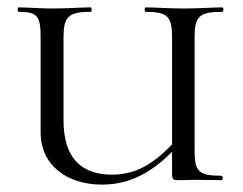

<svg xmlns="http://www.w3.org/2000/svg" viewBox="-20 -488 657 520"><path d="M582 -456C586 -456 586 -468 582 -468C554 -468 517 -465 478 -465C437 -465 402 -468 374 -468C371 -468 371 -456 374 -456C436 -456 446 -442 446 -385V-97C388 -36 339 -15 283 -15C206 -15 152 -54 152 -163V-385C152 -442 164 -456 226 -456C229 -456 229 -468 226 -468C199 -468 163 -465 122 -465C88 -465 55 -468 30 -468C27 -468 27 -456 30 -456C82 -456 90 -444 90 -387V-130C90 -39 163 12 256 12C323 12 384 -14 446 -77V-19C446 -2 448 0 465 0C480 0 493 -1 515 -1C538 -1 558 0 580 0C584 0 584 -12 580 -12C518 -12 507 -23 507 -81V-387C507 -444 520 -456 582 -456Z"/></svg>

Font: Cormorant SC
Style: Regular
Weight: 400
Designer: Christian Thalmann (Catharsis Fonts)
Version: Version 1.000;PS 001.000;hotconv 1.0.70;makeotf.lib2.5.58329